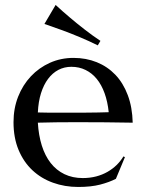

<svg xmlns="http://www.w3.org/2000/svg" viewBox="-20 -741 582 770"><path d="M293.9 8.8Q239.7 8.8 192.4 -8.3Q145 -25.4 109.9 -58.3Q74.7 -91.3 54.4 -139.9Q34.2 -188.5 34.2 -251Q34.2 -306.2 52.7 -353.3Q71.3 -400.4 104 -435.1Q136.7 -469.7 180.4 -489.3Q224.1 -508.8 274.9 -508.8Q325.2 -508.8 368.2 -491.5Q411.1 -474.1 442.6 -441.2Q474.1 -408.2 492.4 -359.6Q510.7 -311 512.2 -249Q457 -250 401.9 -250.5Q346.7 -251 287.1 -251Q244.6 -251 204.3 -250.5Q164.1 -250 131.8 -249Q134.8 -198.2 147.7 -157.2Q160.6 -116.2 183.3 -87.2Q206.1 -58.1 238.5 -42.5Q271 -26.9 312 -26.9Q340.3 -26.9 365.5 -33.4Q390.6 -40 411.1 -51.8Q431.6 -63.5 447.8 -79.3Q463.9 -95.2 475.1 -113.8L481 -110.8L444.8 -23.9Q418.5 -10.3 381.8 -0.7Q345.2 8.8 293.9 8.8ZM229 -289.1Q277.8 -289.1 326.9 -289.3Q376 -289.6 416 -291Q411.6 -333.5 399.4 -367.2Q387.2 -400.9 368.2 -424.3Q349.1 -447.8 323.2 -460.4Q297.4 -473.1 266.1 -473.1Q237.8 -473.1 214.1 -460.7Q190.4 -448.2 172.9 -424.8Q155.3 -401.4 144.5 -367.4Q133.8 -333.5 131.8 -290Q153.8 -289.1 178.2 -289.1Q202.6 -289.1 229 -289.1ZM203.1 -721.2Q231 -695.3 261.2 -669.9Q287.1 -647.9 319.1 -623Q351.1 -598.1 382.8 -577.1L372.1 -559.1Q355 -567.9 336.9 -575.9Q318.8 -584 300.5 -591.8Q282.2 -599.6 264.6 -606.4Q247.1 -613.3 231.4 -619.1Q193.8 -632.8 158.2 -645Z"/></svg>

Font: Marcellus
Style: Regular
Weight: 400
Designer: Astigmatic (AOETI)
Foundry: Astigmatic (AOETI)
Version: Version 1.000